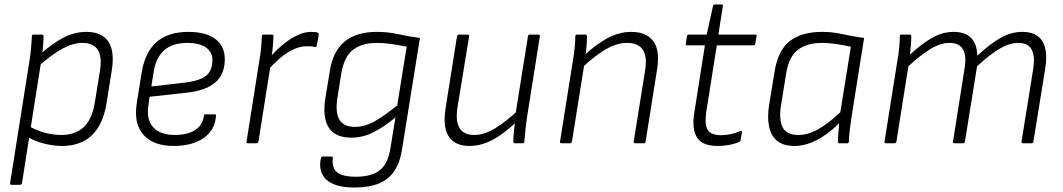

<svg xmlns="http://www.w3.org/2000/svg" viewBox="-20 -638 4734 855"><path d="M256 12Q217 12 174.5 1Q132 -10 101 -30L107 -78Q139 -58 177.5 -47.5Q216 -37 253 -37Q316 -37 353 -72Q390 -107 402 -180L424 -316Q436 -384 416 -415.5Q396 -447 347 -447Q306 -447 258.5 -421.5Q211 -396 148 -340L156 -394Q215 -446 264 -471Q313 -496 365 -496Q434 -496 463 -452Q492 -408 477 -320L454 -175Q438 -82 388.5 -35Q339 12 256 12ZM31 185Q23 185 25 177L112 -372Q116 -397 118.5 -424.5Q121 -452 122 -476Q122 -484 130 -484H167Q174 -484 174 -477Q174 -465 173 -450Q172 -435 170.5 -420Q169 -405 167 -394L163 -363L78 177Q76 185 69 185Z M754 12Q663 12 619 -37.5Q575 -87 589 -178L611 -316Q626 -406 677.5 -451Q729 -496 819 -496Q898 -496 939.5 -464Q981 -432 981 -374Q981 -307 938.5 -270.5Q896 -234 809 -225L646 -207L641 -170Q631 -106 662 -71.5Q693 -37 759 -37Q815 -37 849 -59Q883 -81 888 -122Q889 -129 896 -129H936Q942 -129 942 -122Q939 -81 916 -51Q893 -21 851.5 -4.5Q810 12 754 12ZM654 -253 802 -270Q870 -278 898 -301Q926 -324 926 -371Q926 -407 896.5 -427Q867 -447 814 -447Q748 -447 711 -414Q674 -381 664 -317Z M1084 0Q1076 0 1078 -8L1135 -369Q1140 -396 1142.5 -423Q1145 -450 1146 -476Q1146 -484 1154 -484H1191Q1198 -484 1198 -477Q1197 -456 1195 -430.5Q1193 -405 1188 -380L1185 -349L1131 -8Q1130 -4 1128 -2Q1126 0 1122 0ZM1171 -324 1179 -379Q1203 -408 1234.5 -435Q1266 -462 1300 -479Q1334 -496 1365 -496Q1386 -496 1394 -493Q1398 -492 1398.5 -489.5Q1399 -487 1399 -484Q1398 -472 1395.5 -459Q1393 -446 1390 -434Q1388 -427 1380 -429Q1374 -431 1366 -431.5Q1358 -432 1346 -432Q1316 -432 1285.5 -417.5Q1255 -403 1226.5 -378.5Q1198 -354 1171 -324Z M1658 -496Q1708 -496 1752.5 -486Q1797 -476 1850 -469L1771 23Q1762 84 1737 122Q1712 160 1668.5 178.5Q1625 197 1557 197Q1472 197 1434 162.5Q1396 128 1409 66Q1411 59 1417 59H1456Q1463 59 1462 67Q1457 109 1481 129Q1505 149 1565 149Q1633 149 1670 121Q1707 93 1718 25L1741 -115Q1690 -73 1643 -49Q1596 -25 1544 -25Q1474 -25 1444.5 -69Q1415 -113 1429 -202L1449 -323Q1463 -411 1515.5 -453.5Q1568 -496 1658 -496ZM1560 -73Q1605 -73 1649 -98Q1693 -123 1749 -169L1791 -430Q1759 -437 1723 -442Q1687 -447 1658 -447Q1593 -447 1553 -417Q1513 -387 1500 -312L1483 -205Q1472 -137 1491.5 -105Q1511 -73 1560 -73Z M2071 12Q2006 12 1978.5 -30Q1951 -72 1964 -155L2015 -476Q2017 -484 2024 -484H2062Q2070 -484 2069 -476L2017 -158Q2008 -98 2026.5 -67.5Q2045 -37 2092 -37Q2136 -37 2184 -66Q2232 -95 2293 -152L2284 -99Q2247 -64 2212 -39Q2177 -14 2142 -1Q2107 12 2071 12ZM2273 0Q2266 0 2266 -7Q2266 -29 2268.5 -52Q2271 -75 2274 -99L2275 -126L2331 -476Q2332 -484 2339 -484H2377Q2385 -484 2384 -476L2327 -117Q2323 -91 2320 -62.5Q2317 -34 2315 -7Q2315 0 2307 0Z M2808 0Q2801 0 2802 -8L2853 -326Q2872 -447 2772 -447Q2742 -447 2710.5 -434.5Q2679 -422 2644 -396.5Q2609 -371 2567 -332L2575 -385Q2629 -437 2682.5 -466.5Q2736 -496 2791 -496Q2858 -496 2889 -455Q2920 -414 2906 -329L2855 -8Q2854 0 2847 0ZM2480 0Q2472 0 2474 -8L2531 -367Q2536 -394 2539 -424.5Q2542 -455 2542 -476Q2542 -484 2550 -484H2587Q2593 -484 2594 -477Q2594 -465 2593 -447.5Q2592 -430 2590 -412Q2588 -394 2586 -378L2584 -364L2527 -8Q2526 -4 2524 -2Q2522 0 2518 0Z M3175 12Q3108 12 3084 -25.5Q3060 -63 3072 -138L3119 -436H3040Q3032 -436 3034 -444L3039 -477Q3041 -484 3048 -484H3127L3155 -611Q3157 -618 3163 -618H3193Q3201 -618 3199 -611L3179 -484H3343Q3351 -484 3349 -476L3343 -443Q3342 -436 3335 -436H3172L3125 -139Q3117 -83 3131.5 -59.5Q3146 -36 3191 -36Q3213 -36 3235.5 -41Q3258 -46 3276 -54Q3285 -57 3284 -49L3278 -14Q3278 -9 3271 -6Q3251 3 3226.5 7.5Q3202 12 3175 12Z M3518 12Q3469 12 3441.5 -10Q3414 -32 3405 -73.5Q3396 -115 3405 -171L3429 -317Q3444 -414 3497 -455Q3550 -496 3641 -496Q3689 -496 3732 -486Q3775 -476 3828 -469L3772 -117Q3767 -85 3764 -58.5Q3761 -32 3760 -7Q3760 0 3753 0H3718Q3711 0 3711 -7Q3712 -26 3713.5 -47Q3715 -68 3717 -89Q3665 -38 3615 -13Q3565 12 3518 12ZM3536 -37Q3577 -37 3621 -61Q3665 -85 3722 -138L3769 -430Q3737 -437 3703 -442Q3669 -447 3641 -447Q3573 -447 3533 -416Q3493 -385 3481 -312L3458 -169Q3448 -106 3465 -71.5Q3482 -37 3536 -37Z M3925 0Q3917 0 3919 -8L3976 -367Q3981 -394 3984 -423Q3987 -452 3987 -477Q3987 -484 3994 -484H4032Q4038 -484 4038 -477Q4038 -458 4036.5 -437.5Q4035 -417 4032 -395Q4087 -445 4132.5 -470.5Q4178 -496 4227 -496Q4278 -496 4304.5 -469Q4331 -442 4332 -390Q4389 -443 4436 -469.5Q4483 -496 4533 -496Q4596 -496 4621.5 -455Q4647 -414 4635 -336L4582 -8Q4581 0 4574 0H4536Q4528 0 4529 -8L4581 -331Q4590 -388 4574 -417.5Q4558 -447 4514 -447Q4475 -447 4430.5 -420.5Q4386 -394 4331 -343L4277 -8Q4276 -4 4274 -2Q4272 0 4269 0H4230Q4222 0 4224 -8L4275 -331Q4285 -388 4268.5 -417.5Q4252 -447 4208 -447Q4169 -447 4125.5 -421Q4082 -395 4025 -343L3972 -8Q3970 0 3963 0Z"/></svg>

Font: Sofia Sans Light
Style: Italic
Weight: 300
Italic angle: -9°
Version: Version 4.100-B